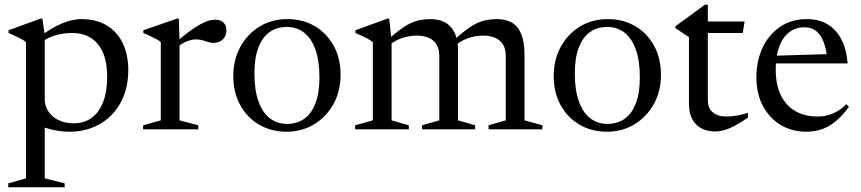

<svg xmlns="http://www.w3.org/2000/svg" viewBox="-20 -545 3627 809"><path d="M431.5 -221Q431.5 -312 392.5 -359Q353.5 -406 285.5 -406Q257 -406 231 -400.5Q205 -395 181.8 -383.8Q158.5 -372.5 138 -354L135.5 -381Q165 -404.5 191.2 -420.5Q217.5 -436.5 240.8 -446.2Q264 -456 284.5 -460.2Q305 -464.5 322.5 -464.5Q386.5 -464.5 430.5 -437.5Q474.5 -410.5 497.5 -362.2Q520.5 -314 520.5 -250.5Q520.5 -169.5 487.5 -111Q454.5 -52.5 398.5 -21.2Q342.5 10 273.5 10Q247.5 10 222.2 6Q197 2 171 -6.5Q145 -15 118.5 -29H168.5V206.5L252.5 227.5V244H15V227.5L89.5 206.5V-367.5Q83 -373.5 73 -379Q63 -384.5 48.8 -391.2Q34.5 -398 16 -406V-417.5L151 -466.5H158.5L168.5 -398.5V-127.5Q168.5 -98.5 184 -75.2Q199.5 -52 227 -38.8Q254.5 -25.5 291 -25.5Q335.5 -25.5 367 -49Q398.5 -72.5 415 -116.5Q431.5 -160.5 431.5 -221Z M885.5 -462Q910 -462 922 -449.8Q934 -437.5 934 -417.5Q934 -393.5 918.8 -379Q903.5 -364.5 878.5 -364.5Q867.5 -364.5 856.2 -368.2Q845 -372 832.8 -375.5Q820.5 -379 805.5 -379Q793 -379 779.5 -375Q766 -371 752.8 -364Q739.5 -357 728.5 -347.5L721 -366.5Q753 -394.5 778.2 -412.8Q803.5 -431 823 -442Q842.5 -453 857.8 -457.5Q873 -462 885.5 -462ZM736.5 -373V-38L815.5 -17V0H583V-17L657.5 -38V-367.5Q651 -373.5 641 -379Q631 -384.5 616.8 -391.2Q602.5 -398 584 -406V-417.5L725.5 -466.5H733.5Z M1189.5 -23Q1231 -23 1261.5 -44.2Q1292 -65.5 1309 -109.2Q1326 -153 1326 -219Q1326 -288.5 1309.2 -335.8Q1292.5 -383 1261.8 -407.2Q1231 -431.5 1188.5 -431.5Q1147 -431.5 1116.5 -410.2Q1086 -389 1069 -345.5Q1052 -302 1052 -235.5Q1052 -166.5 1068.8 -119Q1085.5 -71.5 1116.2 -47.2Q1147 -23 1189.5 -23ZM1187.5 10Q1122.5 10 1071.8 -19.8Q1021 -49.5 992 -102.5Q963 -155.5 963 -224Q963 -294 993.2 -348.5Q1023.5 -403 1074.8 -433.8Q1126 -464.5 1190.5 -464.5Q1256 -464.5 1306.5 -434.8Q1357 -405 1386 -352.2Q1415 -299.5 1415 -230.5Q1415 -160.5 1384.8 -106.2Q1354.5 -52 1303 -21Q1251.5 10 1187.5 10Z M1630 -373V-38L1702.5 -17V0H1476.5V-17L1551 -38V-367.5Q1543 -374.5 1527.2 -383Q1511.5 -391.5 1477.5 -406V-417.5L1612.5 -466.5H1620ZM1910 -334V-38L1982 -17V0H1758.5V-17L1831 -38V-310Q1831 -338.5 1819.5 -357.2Q1808 -376 1786.8 -385.5Q1765.5 -395 1736 -395Q1701.5 -395 1669.2 -383Q1637 -371 1621.5 -354L1607.5 -371Q1636.5 -398 1660 -416Q1683.5 -434 1705 -444.8Q1726.5 -455.5 1747.5 -460Q1768.5 -464.5 1792.5 -464.5Q1834.5 -464.5 1860.5 -447.5Q1886.5 -430.5 1898.2 -401Q1910 -371.5 1910 -334ZM2190 -314.5V-38L2265.5 -17V0H2038.5V-17L2111 -38V-310Q2111 -338.5 2099.5 -357.2Q2088 -376 2066.8 -385.5Q2045.5 -395 2016 -395Q1981.5 -395 1949.2 -383Q1917 -371 1901.5 -354L1887.5 -371Q1916.5 -398 1940 -416Q1963.5 -434 1985 -444.8Q2006.5 -455.5 2027.5 -460Q2048.5 -464.5 2072.5 -464.5Q2135 -464.5 2162.5 -426.5Q2190 -388.5 2190 -314.5Z M2539.5 -23Q2581 -23 2611.5 -44.2Q2642 -65.5 2659 -109.2Q2676 -153 2676 -219Q2676 -288.5 2659.2 -335.8Q2642.5 -383 2611.8 -407.2Q2581 -431.5 2538.5 -431.5Q2497 -431.5 2466.5 -410.2Q2436 -389 2419 -345.5Q2402 -302 2402 -235.5Q2402 -166.5 2418.8 -119Q2435.5 -71.5 2466.2 -47.2Q2497 -23 2539.5 -23ZM2537.5 10Q2472.5 10 2421.8 -19.8Q2371 -49.5 2342 -102.5Q2313 -155.5 2313 -224Q2313 -294 2343.2 -348.5Q2373.5 -403 2424.8 -433.8Q2476 -464.5 2540.5 -464.5Q2606 -464.5 2656.5 -434.8Q2707 -405 2736 -352.2Q2765 -299.5 2765 -230.5Q2765 -160.5 2734.8 -106.2Q2704.5 -52 2653 -21Q2601.5 10 2537.5 10Z M2962.5 -123.5Q2962.5 -89 2983.8 -71.5Q3005 -54 3042.5 -54Q3061.5 -54 3083.2 -57.8Q3105 -61.5 3131.5 -69.5V-49Q3097 -26 3072.8 -13.5Q3048.5 -1 3030 4Q3011.5 9 2993 9Q2961.5 9 2936.8 -3.5Q2912 -16 2897.5 -41.8Q2883 -67.5 2883 -106.5V-388.5L2826 -426.5V-434.5Q2835 -441 2845.5 -448.8Q2856 -456.5 2868 -465Q2880 -473.5 2893 -483.2Q2906 -493 2920.5 -503.5Q2935 -514 2950.5 -525H2962.5V-438.5ZM2933 -406V-454.5H3117.5L3109.5 -406Z M3380 -464.5Q3429.5 -464.5 3466.2 -443Q3503 -421.5 3524.8 -380Q3546.5 -338.5 3551.5 -278H3237L3238 -310L3501 -318L3465.5 -297.5Q3461.5 -339.5 3450 -369Q3438.5 -398.5 3419 -414.2Q3399.5 -430 3370 -430Q3333 -430 3305.8 -409.5Q3278.5 -389 3263.5 -349.2Q3248.5 -309.5 3248.5 -253Q3248.5 -188 3270.2 -143.5Q3292 -99 3331.8 -76.5Q3371.5 -54 3426 -54Q3448 -54 3469 -59.8Q3490 -65.5 3509.8 -77.2Q3529.5 -89 3546 -106L3557 -95Q3530 -58 3502.2 -34.8Q3474.5 -11.5 3443.8 -0.8Q3413 10 3377.5 10Q3317 10 3269.5 -18.5Q3222 -47 3194.5 -98.8Q3167 -150.5 3167 -220.5Q3167 -287 3192.5 -342.5Q3218 -398 3265.8 -431.2Q3313.5 -464.5 3380 -464.5Z"/></svg>

Font: Newsreader 36pt
Style: Regular
Weight: 400
Designer: Hugues Gentile
Foundry: Production Type
Version: Version 1.003